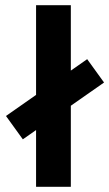

<svg xmlns="http://www.w3.org/2000/svg" viewBox="-20 -720 421 740"><path d="M68 -183 3 -273 316 -492 381 -402ZM119 0V-700H253V0Z"/></svg>

Font: Titillium Web SemiBold
Style: Regular
Weight: 600
Designer: Mohamed Gaber, Accademia di Belle Arti di Urbino
Foundry: Kief Type Foundry, Accademia di Belle Arti di Urbino
Version: Version 3.000; ttfautohint (v1.8.4)